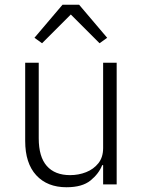

<svg xmlns="http://www.w3.org/2000/svg" viewBox="-20 -776 603 808"><path d="M414 0V-81H410Q396 -45 361 -16.5Q326 12 260 12Q179 12 132.5 -38.5Q86 -89 86 -183V-512H143V-194Q143 -116 177 -77.5Q211 -39 275 -39Q311 -39 342.5 -51.5Q374 -64 394 -89Q414 -114 414 -153V-512H471V0ZM243 -756H313L431 -617L399 -594L278 -715L157 -594L125 -617Z"/></svg>

Font: IBM Plex Sans Light
Style: Regular
Weight: 300
Designer: Mike Abbink, Paul van der Laan, Pieter van Rosmalen
Foundry: Bold Monday
Version: Version 3.201